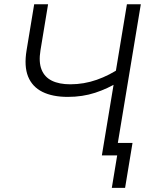

<svg xmlns="http://www.w3.org/2000/svg" viewBox="-20 -748 710 924"><path d="M306.2 -281.7Q232.9 -281.7 184.1 -305.9Q135.3 -330.1 115.2 -379.6Q95.2 -429.2 107.9 -505.9L144.5 -727.5H211.4L174.8 -505.9Q165.5 -449.7 179.9 -413.3Q194.3 -377 229.7 -359.6Q265.1 -342.3 318.4 -342.3Q383.8 -342.3 445.6 -364Q507.3 -385.7 562.5 -423.8L550.8 -354Q498.5 -321.3 437.7 -301.5Q377 -281.7 306.2 -281.7ZM470.2 0 590.8 -727.5H657.7L537.1 0ZM518.1 156.2 543.9 0H502.4L512.2 -60.1H617.7L582 156.2Z"/></svg>

Font: Inter 28pt Light
Style: Italic
Weight: 300
Italic angle: -9.3988°
Designer: Rasmus Andersson
Foundry: rsms
Version: Version 4.001;git-66647c0bb